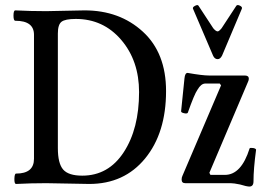

<svg xmlns="http://www.w3.org/2000/svg" viewBox="-20 -706 1016 740"><path d="M819 -478Q807 -478 801 -492L724 -672Q721 -678 731.5 -683.5Q742 -689 745 -684L802 -597Q812 -585 819 -585Q824 -585 834 -597L891 -684Q895 -689 905 -684Q915 -679 912 -672L836 -492Q829 -478 819 -478ZM42 3Q35 3 35.5 -17Q36 -37 42 -37Q111 -37 111 -94V-572Q111 -626 39 -626Q32 -626 32 -646Q32 -666 39 -666Q98 -663 158 -663Q182 -663 231.5 -664.5Q281 -666 306 -666Q441 -666 530.5 -584Q620 -502 620 -355Q620 -194 539.5 -95.5Q459 3 324 3Q297 3 241.5 1.5Q186 0 158 0Q99 0 42 3ZM297 -29Q398 -29 457 -119.5Q516 -210 516 -351Q516 -472 447 -552.5Q378 -633 272 -633Q231 -633 217 -622Q203 -611 203 -577V-135Q203 -76 223.5 -52.5Q244 -29 297 -29ZM941 13Q931 13 905 5Q881 0 869 0H694Q680 0 680 -14Q680 -22 683 -28L832 -377L827 -384H771Q755 -384 741 -360Q729 -343 704 -272Q702 -267 690 -269.5Q678 -272 678 -277L691 -404Q693 -425 703 -425Q760 -415 785 -415H923Q939 -415 939 -403Q939 -397 936 -391L787 -40L791 -32H847Q910 -32 942 -134Q943 -136 947 -136Q951 -136 955.5 -135.5Q960 -135 963.5 -133Q967 -131 967 -129Q957 -55 957 -7Q957 13 941 13Z"/></svg>

Font: Junicode Cond Medium
Style: Regular
Weight: 500
Width: 3
Designer: Peter S. Baker
Version: Version 2.201